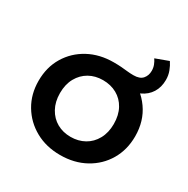

<svg xmlns="http://www.w3.org/2000/svg" viewBox="-158 -831 961 980"><g transform="rotate(30 322.5 -341.0)"><path d="M322 7Q240 7 176 -28.5Q112 -64 75 -126Q38 -188 38 -267Q38 -347 75 -408.5Q112 -470 176.5 -505Q241 -540 324 -540Q350 -540 369 -538.5Q388 -537 405.5 -535Q423 -533 443 -533Q480 -533 496.5 -552Q513 -571 513 -599Q513 -617 507 -632.5Q501 -648 492 -661L568 -689Q581 -670 590 -646Q599 -622 599 -595Q599 -552 579 -520Q559 -488 522 -471Q485 -454 433 -454Q414 -454 395.5 -456Q377 -458 357 -461L435 -520Q513 -490 560 -423.5Q607 -357 607 -267Q607 -188 570.5 -126Q534 -64 469.5 -28.5Q405 7 322 7ZM322 -100Q367 -100 403 -120Q439 -140 460 -178Q481 -216 481 -267Q481 -319 460.5 -356.5Q440 -394 404 -414Q368 -434 322 -434Q277 -434 241.5 -414Q206 -394 185 -356.5Q164 -319 164 -267Q164 -216 185 -178Q206 -140 241.5 -120Q277 -100 322 -100Z"/></g></svg>

Font: MOST Montserrat SemiBold
Style: Regular
Weight: 600
Designer: Julieta Ulanovsky
Foundry: Julieta Ulanovsky
Version: Version 8.000;March 11, 2024;FontCreator 15.0.0.2926 64-bit